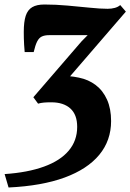

<svg xmlns="http://www.w3.org/2000/svg" viewBox="-60 -589 578 852"><path d="M-22 243 -39.5 183.5Q63.5 176.5 135.5 150.2Q207.5 124 245 79.5Q282.5 35 282.5 -26Q282.5 -80.5 252 -107.8Q221.5 -135 168 -135Q148 -135 134.2 -133.8Q120.5 -132.5 109 -129L88 -157.5L301.5 -405L329 -433Q304 -433 278 -433Q252 -433 222.8 -433Q193.5 -433 158 -433Q138 -433 125.2 -426.8Q112.5 -420.5 104.5 -404.2Q96.5 -388 89.5 -358H49.5Q48 -375.5 47 -390.5Q46 -405.5 45.8 -419.2Q45.5 -433 45.5 -447.5Q45.5 -492.5 54.2 -519Q63 -545.5 83 -557.2Q103 -569 137 -569Q188 -569 240.2 -564.2Q292.5 -559.5 339 -554.8Q385.5 -550 417.5 -550Q435 -550 449.5 -554Q464 -558 473.5 -566.5L498.5 -537.5L251 -250.5Q258 -250 268 -248.5Q278 -247 290 -244.5Q332.5 -236 364.8 -211.5Q397 -187 415 -146.8Q433 -106.5 433 -52Q433 34.5 380.5 98Q328 161.5 226.8 198.8Q125.5 236 -22 243Z"/></svg>

Font: Merriweather 20pt Black
Style: Italic
Weight: 900
Italic angle: -7.8°
Version: Version 2.101